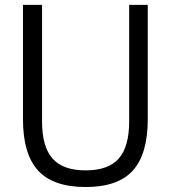

<svg xmlns="http://www.w3.org/2000/svg" viewBox="-20 -760 703 790"><path d="M332.5 9.5Q199 9.5 136.8 -58.2Q74.5 -126 74.5 -270V-740H153V-261Q153 -156.5 196 -107.8Q239 -59 332.5 -59Q426 -59 468.8 -107.8Q511.5 -156.5 511.5 -261V-740H588V-270Q588 -126 526.5 -58.2Q465 9.5 332.5 9.5Z"/></svg>

Font: Encode Sans SmCnd
Style: Regular
Weight: 400
Width: 4
Designer: Multiple Designers
Foundry: Impallari Type
Version: Version 3.002; ttfautohint (v1.8.3) -l 8 -r 50 -G 200 -x 14 